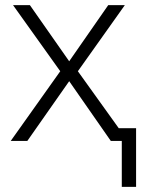

<svg xmlns="http://www.w3.org/2000/svg" viewBox="-20 -552 555 752"><path d="M457 180V0H414L251 -234L87 0H22L216 -273L31 -532H97L251 -312L404 -532H469L285 -273L445 -50H513V180Z"/></svg>

Font: Noto Sans Light
Style: Regular
Weight: 300
Designer: Monotype Design Team
Foundry: Monotype Imaging Inc.
Version: Version 2.007